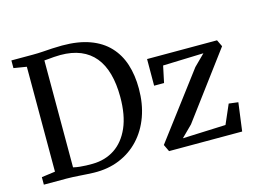

<svg xmlns="http://www.w3.org/2000/svg" viewBox="-101 -926 1474 1111"><g transform="rotate(-15 636.0 -370.5)"><path d="M334.5 8Q315.5 7.5 294.8 6.2Q274 5 252.5 3.5Q231 2 210.5 1Q190 0 171.5 0H36.5V-45L118 -56V-684.5L41 -697V-743H170Q200 -743 229.2 -745Q258.5 -747 287.5 -748.8Q316.5 -750.5 346.5 -750.5Q443 -750.5 512 -725.2Q581 -700 625.2 -653Q669.5 -606 690.5 -540.8Q711.5 -475.5 711.5 -395Q711.5 -304 684.5 -229.2Q657.5 -154.5 607.5 -100.8Q557.5 -47 488.2 -18.5Q419 10 334.5 8ZM341 -43.5Q416.5 -44.5 473.5 -82.2Q530.5 -120 562.8 -193.5Q595 -267 595 -376Q595 -454.5 578.2 -515Q561.5 -575.5 527.8 -616.5Q494 -657.5 442.8 -678.8Q391.5 -700 322.5 -700Q302 -700 283.8 -698.5Q265.5 -697 250.8 -695.5Q236 -694 225.5 -693.5V-53Q244.5 -48.5 263.8 -46.5Q283 -44.5 302.2 -43.8Q321.5 -43 341 -43.5ZM1125 -495.5 881.5 -487.5 860.5 -388H801L801.5 -547.5H1220.5L1240 -507L949 -116.5L883 -51L1141 -61.5L1191 -176.5L1247 -169.5L1224.5 0H786.5L766.5 -42L1059.5 -430.5Z"/></g></svg>

Font: Merriweather 36pt
Style: Regular
Weight: 400
Designer: Eben Sorkin
Foundry: Eben Sorkin
Version: Version 2.100